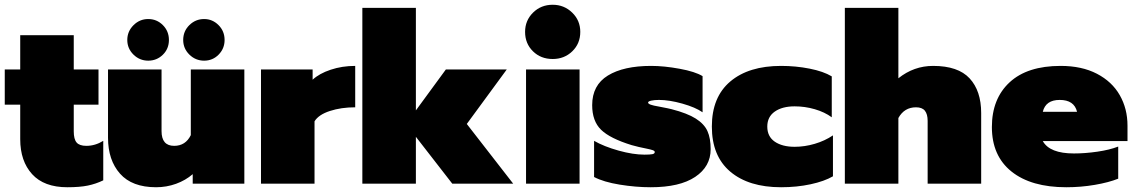

<svg xmlns="http://www.w3.org/2000/svg" viewBox="-25 -772 4774 807"><path d="M60 -187V-332H-5V-480H60V-624H285V-480H389V-332H285V-220Q285 -187 297 -173Q309 -159 338 -159Q375 -159 409 -180V-14Q378 1 344 8Q310 15 258 15Q160 15 110 -40Q60 -95 60 -187Z M510 -604Q510 -640 536 -666Q562 -692 598 -692Q634 -692 659.5 -666.5Q685 -641 685 -604Q685 -567 659.5 -542Q634 -517 598 -517Q562 -517 536 -542.5Q510 -568 510 -604ZM745 -604Q745 -641 771 -666.5Q797 -692 833 -692Q868 -692 893.5 -666.5Q919 -641 919 -604Q919 -568 894 -542.5Q869 -517 833 -517Q797 -517 771 -542.5Q745 -568 745 -604ZM429 -193V-480H654V-221Q654 -159 707 -159Q755 -159 777 -204V-480H1002V0H785V-40Q755 -14 715 0.5Q675 15 631 15Q530 15 479.5 -42Q429 -99 429 -193Z M1072 -480H1289V-437Q1317 -463 1365 -479Q1413 -495 1468 -495V-321Q1409 -321 1361.5 -305.5Q1314 -290 1297 -262V0H1072Z M1498 -739H1723V-308L1849 -480H2105L1937 -251L2132 0H1876L1723 -197V0H1498Z M2182 -638Q2182 -686 2215.5 -719Q2249 -752 2298 -752Q2346 -752 2380 -719Q2414 -686 2414 -638Q2414 -589 2380.5 -556.5Q2347 -524 2298 -524Q2248 -524 2215 -556.5Q2182 -589 2182 -638ZM2186 -480H2411V0H2186Z M2472 -28V-180Q2514 -156 2575 -139Q2636 -122 2684 -122Q2707 -122 2717 -124Q2727 -126 2727 -133Q2727 -138 2718 -141Q2709 -144 2694 -147Q2658 -154 2630 -162Q2539 -190 2501.5 -226.5Q2464 -263 2464 -330Q2464 -414 2530 -454.5Q2596 -495 2712 -495Q2766 -495 2831.5 -483Q2897 -471 2928 -452V-300Q2898 -321 2843 -336.5Q2788 -352 2745 -352Q2725 -352 2712 -349Q2699 -346 2699 -341Q2699 -336 2710 -332Q2721 -328 2745 -324Q2792 -315 2798 -313Q2864 -296 2899.5 -273.5Q2935 -251 2948.5 -221Q2962 -191 2962 -145Q2962 -72 2897 -28.5Q2832 15 2710 15Q2647 15 2579.5 4Q2512 -7 2472 -28Z M2967 -240Q2967 -364 3044.5 -429.5Q3122 -495 3258 -495Q3320 -495 3378 -483.5Q3436 -472 3471 -451V-279Q3441 -301 3399.5 -313Q3358 -325 3315 -325Q3263 -325 3231.5 -303Q3200 -281 3200 -240Q3200 -198 3231.5 -176.5Q3263 -155 3315 -155Q3357 -155 3399.5 -167.5Q3442 -180 3476 -203V-31Q3440 -10 3382 2.5Q3324 15 3258 15Q3122 15 3044.5 -50.5Q2967 -116 2967 -240Z M3526 -739H3751V-443Q3816 -495 3897 -495Q4002 -495 4050.5 -442.5Q4099 -390 4099 -297V0H3874V-264Q3874 -292 3862.5 -306.5Q3851 -321 3825 -321Q3776 -321 3751 -276V0H3526Z M4144 -238Q4144 -357 4218.5 -426Q4293 -495 4433 -495Q4522 -495 4585.5 -462Q4649 -429 4681.5 -372Q4714 -315 4714 -244V-179H4358Q4387 -127 4489 -127Q4536 -127 4587.5 -134.5Q4639 -142 4675 -156V-21Q4635 -5 4576.5 5Q4518 15 4457 15Q4309 15 4226.5 -51Q4144 -117 4144 -238ZM4502 -302Q4490 -352 4429 -352Q4370 -352 4358 -302Z"/></svg>

Font: Prompt Black
Style: Regular
Weight: 900
Designer: Katatrad Team
Foundry: CadsonDemak
Version: Version 1.000